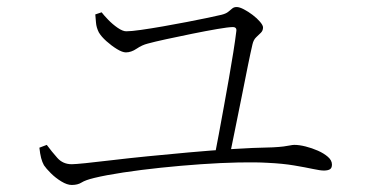

<svg xmlns="http://www.w3.org/2000/svg" viewBox="-20 -634 1040 546"><path d="M610 -592Q622 -595 628.5 -600Q635 -605 640 -609.5Q645 -614 653 -614Q661 -614 673.5 -607.5Q686 -601 698.5 -591.5Q711 -582 719.5 -572Q728 -562 728 -556Q728 -547 722 -541Q716 -535 708.5 -528Q701 -521 698 -508Q693 -487 685 -447.5Q677 -408 667.5 -360Q658 -312 648.5 -266Q639 -220 632 -185L589 -183Q595 -213 602 -251Q609 -289 616.5 -330Q624 -371 631 -411Q638 -451 643.5 -485.5Q649 -520 652 -545Q654 -557 642 -557Q630 -557 598 -551.5Q566 -546 526.5 -538Q487 -530 452.5 -522.5Q418 -515 400 -510Q384 -506 368.5 -495.5Q353 -485 338 -485Q328 -485 312.5 -494.5Q297 -504 282.5 -517Q268 -530 261 -542Q254 -556 253 -569.5Q252 -583 251 -593L269 -599Q275 -591 287.5 -578Q300 -565 314.5 -555Q329 -545 339 -545Q353 -545 381 -549Q409 -553 443.5 -559Q478 -565 511.5 -571.5Q545 -578 571.5 -583.5Q598 -589 610 -592ZM92 -214 113 -222Q127 -203 143 -185Q159 -167 184 -167Q193 -167 223 -170Q253 -173 298.5 -178.5Q344 -184 399.5 -189.5Q455 -195 516 -200.5Q577 -206 638.5 -210Q700 -214 756 -215Q775 -216 786.5 -217.5Q798 -219 805 -220.5Q812 -222 817 -222Q831 -222 849 -217.5Q867 -213 884 -205.5Q901 -198 912.5 -188Q924 -178 924 -166Q924 -156 918 -152.5Q912 -149 901 -149Q891 -149 870 -153.5Q849 -158 816.5 -163.5Q784 -169 741 -171Q708 -173 658.5 -172Q609 -171 551.5 -167Q494 -163 437 -157Q380 -151 330.5 -143.5Q281 -136 248 -128Q223 -122 212 -115Q201 -108 184 -108Q171 -108 154.5 -118Q138 -128 124.5 -141.5Q111 -155 105 -164Q100 -173 97 -184.5Q94 -196 92 -214Z"/></svg>

Font: Noto Serif HK
Style: Regular
Weight: 200
Designer: Ryoko NISHIZUKA 西塚涼子 (kana & ideographs); Frank Grießhammer (Latin, Greek & Cyrillic); Wenlong ZHANG 张文龙 (bopomofo); San
Foundry: Adobe
Version: Version 2.001;hotconv 1.1.0;makeotfexe 2.6.0